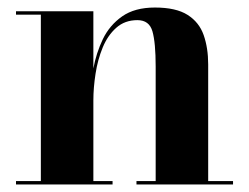

<svg xmlns="http://www.w3.org/2000/svg" viewBox="-20 -490 661 510"><path d="M22.5 -9H88.5V-451H22.5V-460H228V-308Q235.5 -349 253.2 -386Q271 -423 304.5 -446.5Q338 -470 391.5 -470Q447.5 -470 478.2 -450.5Q509 -431 521 -396.8Q533 -362.5 533 -319V-9H599V0H342.5V-9H393.5V-313.5Q393.5 -376.5 385 -406.5Q376.5 -436.5 345 -436.5Q311.5 -436.5 288.8 -416.2Q266 -396 252.8 -363.8Q239.5 -331.5 233.8 -294.2Q228 -257 228 -223V-9H279V0H22.5Z"/></svg>

Font: Bodoni* 24pt
Style: Bold
Weight: 700
Version: Version 2.3